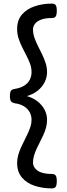

<svg xmlns="http://www.w3.org/2000/svg" viewBox="-20 -970 369 1065"><path d="M268 -950Q283 -950 289 -941.5Q295 -933 295 -910Q295 -888 289 -879Q283 -870 268 -870Q232 -870 209 -861.5Q186 -853 174.5 -838.5Q163 -824 163 -807Q163 -784 171 -761Q179 -738 190.5 -715Q202 -692 213.5 -668.5Q225 -645 233 -620.5Q241 -596 241 -570Q241 -541 227.5 -514Q214 -487 189 -467Q164 -447 129 -437Q164 -427 189 -407Q214 -387 227.5 -361Q241 -335 241 -305Q241 -284 235.5 -263Q230 -242 221 -222.5Q212 -203 202 -183.5Q192 -164 183 -144.5Q174 -125 168.5 -106Q163 -87 163 -67Q163 -42 188.5 -23.5Q214 -5 268 -5Q283 -5 289 3.5Q295 12 295 35Q295 57 289 66Q283 75 268 75Q216 75 172 60.5Q128 46 101.5 14.5Q75 -17 75 -66Q75 -88 81 -109.5Q87 -131 96 -151Q105 -171 115 -190.5Q125 -210 134 -229.5Q143 -249 149 -267.5Q155 -286 155 -305Q155 -329 144.5 -348Q134 -367 113.5 -380Q93 -393 63 -397Q48 -400 41.5 -407.5Q35 -415 35 -437Q35 -460 41.5 -467.5Q48 -475 63 -477Q93 -482 113.5 -494.5Q134 -507 144.5 -526.5Q155 -546 155 -570Q155 -593 147 -615.5Q139 -638 127 -661Q115 -684 103 -708Q91 -732 83 -757Q75 -782 75 -809Q75 -858 101.5 -889Q128 -920 172 -935Q216 -950 268 -950Z"/></svg>

Font: Playwrite IT Moderna
Style: Regular
Weight: 400
Designer: Veronika Burian, José Scaglione
Foundry: TypeTogether
Version: Version 1.002